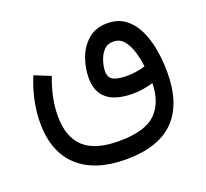

<svg xmlns="http://www.w3.org/2000/svg" viewBox="-106 -499 914 850"><g transform="rotate(-20 351.0 -73.5)"><path d="M167.5 -235.4Q131.8 -141.1 131.8 -59.1Q131.8 40 184.6 88.9Q237.3 137.7 349.1 137.7Q472.2 137.7 522.9 88.1Q573.7 38.6 575.2 -53.2Q551.3 -46.4 529.3 -42.5Q507.3 -38.6 479 -38.6Q317.9 -38.6 317.9 -170.4Q317.9 -217.8 334.7 -263.7Q351.6 -309.6 387 -340.1Q422.4 -370.6 477.5 -370.6Q526.9 -370.6 560.5 -345.7Q594.2 -320.8 614.7 -278.8Q635.3 -236.8 644.5 -184.3Q653.8 -131.8 653.8 -76.2Q653.8 224.6 352.1 224.6Q206.1 224.6 127 152.3Q47.9 80.1 47.9 -56.6Q47.9 -159.2 91.8 -266.1ZM567.9 -134.8Q564 -168 554 -202.6Q543.9 -237.3 524.9 -261.2Q505.9 -285.2 474.1 -285.2Q446.3 -285.2 429.2 -266.1Q412.1 -247.1 404.1 -220.9Q396 -194.8 396 -173.8Q396 -143.1 417.7 -132.3Q439.5 -121.6 481.9 -121.6Q503.4 -121.6 525.1 -125Q546.9 -128.4 567.9 -134.8Z"/></g></svg>

Font: Vazir FD-WOL-UI
Style: Regular-FD-WOL-UI
Weight: 400
Designer: Saber Rastikerdar
Foundry: Saber Rastikerdar
Version: Version 30.1.0